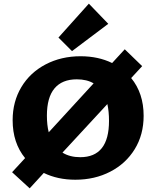

<svg xmlns="http://www.w3.org/2000/svg" viewBox="-20 -973 851 1048"><path d="M764 -341Q764 -238 715.5 -159Q667 -80 582 -36Q497 8 391 8Q295 8 219 -29L142 55L46 -33L117 -110Q49 -193 49 -317Q49 -418 96.5 -497.5Q144 -577 229 -621.5Q314 -666 420 -666Q516 -666 592 -629L661 -704L756 -612L696 -547Q764 -464 764 -341ZM246 -251 491 -518Q454 -540 399 -540Q319 -540 277.5 -490.5Q236 -441 236 -342Q236 -290 246 -251ZM575 -313Q575 -365 566 -405L321 -140Q361 -115 418 -115Q575 -115 575 -313ZM299 -768 465 -953 571 -843 373 -694Z"/></svg>

Font: Ysabeau Heavy
Style: Regular
Weight: 800
Designer: Christian Thalmann (Catharsis Fonts)
Version: Version 0.003